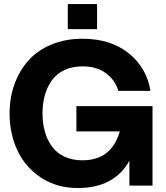

<svg xmlns="http://www.w3.org/2000/svg" viewBox="-20 -925 828 957"><path d="M367.2 12.2Q264.2 12.2 186 -38.6Q107.9 -89.4 67.9 -173.1Q27.8 -256.8 27.8 -359.9Q27.8 -437 51.8 -504.2Q75.7 -571.3 120.6 -622.3Q165.5 -673.3 235.4 -702.6Q305.2 -731.9 391.1 -731.9Q531.2 -731.9 621.1 -659.9Q710.9 -587.9 730 -472.2H569.8Q553.2 -527.3 507.1 -560.8Q460.9 -594.2 391.1 -594.2Q339.8 -594.2 300.8 -575.7Q261.7 -557.1 238.3 -524.2Q214.8 -491.2 203.4 -450Q191.9 -408.7 191.9 -359.9Q191.9 -311 203.4 -269.8Q214.8 -228.5 238.3 -195.8Q261.7 -163.1 300.8 -144.5Q339.8 -126 391.1 -126Q535.6 -126 577.1 -270H360.8V-396H740.2V0H625V-124Q549.8 12.2 367.2 12.2ZM317.9 -779.8V-904.8H463.9V-779.8Z"/></svg>

Font: Aspekta 400
Style: Bold
Weight: 700
Designer: Ivo Dolenc
Version: Version 2.000